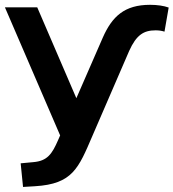

<svg xmlns="http://www.w3.org/2000/svg" viewBox="-25 -569 710 786"><path d="M503.9 -360.8C533.2 -425.8 563 -444.8 611.8 -444.8C625 -444.8 635.3 -443.4 648.4 -439.5L665.5 -538.1C646 -545.4 618.2 -549.3 589.4 -549.3C484.4 -549.3 434.1 -501.5 396 -415.5L287.6 -167L127.4 -539.1H-4.9L221.2 -14.6L212.9 4.4C188 61.5 168.9 89.8 111.8 94.7L59.6 99.6L69.3 196.3L118.2 193.4C272.5 184.1 296.4 119.6 353.5 -13.2Z"/></svg>

Font: Winston SemiBold
Style: Regular
Weight: 600
Designer: Vernon Adams, Kim Jin-seong, David Berlow, Cristiano Sobral
Foundry: The Winston Project Authors
Version: Version 3.004